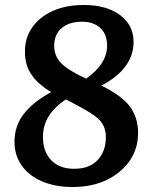

<svg xmlns="http://www.w3.org/2000/svg" viewBox="-20 -735 599 769"><path d="M38 -167Q38 -231 76 -279.5Q114 -328 185 -366Q132 -398 106 -436Q80 -474 80 -526Q79 -582 108.5 -624.5Q138 -667 191 -691Q244 -715 316 -715Q407 -715 461 -674.5Q515 -634 515 -567Q515 -460 386 -392Q468 -352 500.5 -308Q533 -264 533 -202Q533 -139 499 -90.5Q465 -42 406.5 -14Q348 14 272 14Q201 14 148.5 -8.5Q96 -31 67 -72Q38 -113 38 -167ZM197 -551Q197 -511 225 -482Q253 -453 325 -420Q409 -479 409 -553Q409 -597 382 -622.5Q355 -648 309 -648Q257 -648 227 -622.5Q197 -597 197 -551ZM244 -337Q199 -307 175.5 -270Q152 -233 152 -186Q152 -128 185 -93.5Q218 -59 277 -59Q339 -59 371.5 -94.5Q404 -130 404 -185Q404 -217 390.5 -239Q377 -261 342.5 -282.5Q308 -304 244 -337Z"/></svg>

Font: Literata 12pt SemiBold
Style: Italic
Weight: 600
Italic angle: -2°
Designer: Latin by Veronika Burian and Jose Scaglione. Greek by Irene Vlachou. Cyrillic by Vera Evstafieva
Foundry: TypeTogether
Version: Version 3.002